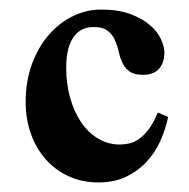

<svg xmlns="http://www.w3.org/2000/svg" viewBox="-20 -367 391 398"><path d="M328.6 -124.5Q323.2 -99.1 312.3 -74.7Q301.3 -50.3 283.4 -31.2Q265.6 -12.2 241 -0.5Q216.3 11.2 184.1 11.2Q149.9 11.2 122.1 -1.7Q94.2 -14.6 74.5 -37.1Q54.7 -59.6 43.9 -90.1Q33.2 -120.6 33.2 -155.3Q33.2 -199.2 46.4 -234.6Q59.6 -270 81.3 -294.9Q103 -319.8 131.1 -333.5Q159.2 -347.2 189.5 -347.2Q225.1 -347.2 250 -337.9Q274.9 -328.6 290.5 -315.2Q306.2 -301.8 313.5 -286.1Q320.8 -270.5 320.8 -257.8Q320.8 -237.3 309.8 -224.6Q298.8 -211.9 276.4 -211.9Q257.8 -211.9 248 -219.2Q238.3 -226.6 233.4 -237.5Q228.5 -248.5 225.6 -261.5Q222.7 -274.4 217.5 -285.4Q212.4 -296.4 202.6 -303.7Q192.9 -311 173.8 -311Q147 -311 132.1 -289.6Q117.2 -268.1 117.2 -226.6Q117.2 -192.9 125.5 -163.8Q133.8 -134.8 148.4 -113.3Q163.1 -91.8 183.6 -79.6Q204.1 -67.4 228.5 -67.4Q237.3 -67.4 247.6 -69.6Q257.8 -71.8 268.1 -78.9Q278.3 -85.9 288.3 -99.1Q298.3 -112.3 307.1 -133.8Z"/></svg>

Font: Scheherazade
Style: Bold
Weight: 700
Version: Version 2.100 (build 932/914)